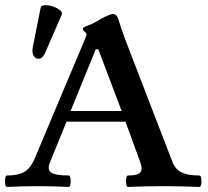

<svg xmlns="http://www.w3.org/2000/svg" viewBox="-22 -733 819 756"><path d="M6 3Q0 3 -1.5 -8Q-3 -19 -1.5 -30.5Q0 -42 6 -42Q48 -42 72 -55Q96 -68 113 -105L313 -580Q319 -594 319 -598Q319 -602 311.5 -608Q304 -614 304 -619Q304 -626 323 -632Q332 -635 345 -641.5Q358 -648 376 -659Q412 -678 422 -678Q438 -678 445 -655Q451 -632 472 -575L656 -98Q668 -66 693 -54Q718 -42 763 -42Q769 -42 770.5 -30.5Q772 -19 770.5 -8Q769 3 763 3Q693 0 623 0Q553 0 482 3Q477 3 475 -8Q473 -19 475 -30.5Q477 -42 482 -42Q520 -42 530.5 -54Q541 -66 529 -98L472 -254H240L176 -97Q162 -65 179.5 -53.5Q197 -42 249 -42Q254 -42 255.5 -30.5Q257 -19 255.5 -8Q254 3 249 3Q187 0 128 0Q67 0 6 3ZM256 -296H457L365 -539H355ZM158 -530Q148 -505 134 -502Q120 -499 111.5 -511.5Q103 -524 107 -547L138 -702Q140 -712 154.5 -712.5Q169 -713 186 -707.5Q203 -702 214 -693Q225 -684 221 -675Z"/></svg>

Font: Junicode SmExp
Style: Bold
Weight: 700
Width: 6
Designer: Peter S. Baker
Version: Version 2.205; ttfautohint (v1.8.4)